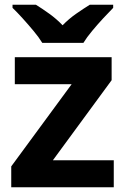

<svg xmlns="http://www.w3.org/2000/svg" viewBox="-20 -786 528 806"><path d="M457.6 0H27.2V-87.5L280.8 -432.6H42.2V-545.8H448.6V-449.3L202 -113.2H457.6ZM157.5 -606Q143.5 -629 121 -656Q98.6 -683 75 -709Q51.5 -735 32.6 -753V-766H130.9Q156.9 -750 186.9 -728.4Q216.9 -706.9 242.8 -679.9Q268.9 -706.9 299.8 -728.4Q330.8 -750 356.8 -766H455.1V-753Q437.1 -735 413.1 -709Q389.1 -683 366.6 -656Q344.1 -629 330.1 -606Z"/></svg>

Font: Noto Sans Hebrew
Style: Regular
Weight: 400
Designer: Monotype Design Team
Foundry: Monotype Imaging Inc.
Version: Version 2.003;January 10, 2023;FontCreator 14.0.0.2877 64-bi